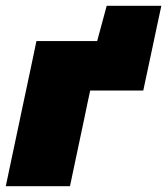

<svg xmlns="http://www.w3.org/2000/svg" viewBox="-38 -644 578 664"><path d="M-18 0Q-7 -51.5 3.2 -100.5Q13.5 -149.5 27 -213L37.5 -263Q49.5 -318.5 58 -359.2Q66.5 -400 73.8 -434Q81 -468 88 -502H298L331 -624H520Q512 -587.5 504.5 -552Q497 -516.5 489.5 -481Q481.5 -444 473.5 -406Q465.5 -368 457.5 -331H274Q270.5 -316 267 -299Q263.5 -282 259.5 -263L249 -213Q235.5 -149.5 225.2 -100.5Q215 -51.5 204 0Z"/></svg>

Font: Commissioner Black
Style: Italic
Weight: 900
Italic angle: -12°
Designer: Kostas Bartsokas
Foundry: Kostas Bartsokas
Version: Version 1.000; ttfautohint (v1.8.3)